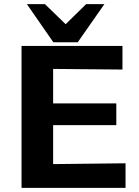

<svg xmlns="http://www.w3.org/2000/svg" viewBox="-20 -916 680 936"><path d="M111 -896H199L300 -798L400 -896H489L359 -710H240ZM85 0V-692H577V-577L239 -580V-412H547V-306H239V-116L592 -120V0Z"/></svg>

Font: Coval
Style: Heavy
Weight: 900
Foundry: Context Ltd
Version: Version 001.000